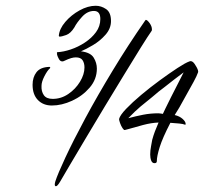

<svg xmlns="http://www.w3.org/2000/svg" viewBox="-20 -552 707 666"><path d="M160 -186Q130 -186 111.5 -205Q93 -224 93 -258Q93 -284 106.5 -301.5Q120 -319 151 -320Q153 -320 154 -318.5Q155 -317 153 -315Q144 -307 134 -287.5Q124 -268 124 -254Q123 -235 132 -222Q141 -209 163 -209Q192 -209 217 -226Q242 -243 257.5 -268.5Q273 -294 273 -318Q273 -333 266.5 -343Q260 -353 243 -353Q236 -353 227 -350.5Q218 -348 201 -340Q199 -339 196 -339Q189 -339 184.5 -347Q180 -355 178 -362V-366Q177 -368 177.5 -369.5Q178 -371 179 -371Q200 -372 225.5 -380.5Q251 -389 274.5 -404.5Q298 -420 313 -440.5Q328 -461 328 -486Q328 -514 306 -514Q283 -514 264.5 -493.5Q246 -473 238 -457Q225 -436 209.5 -430.5Q194 -425 187 -425Q184 -425 184 -428Q186 -452 206.5 -476Q227 -500 256 -516Q285 -532 312 -532Q331 -532 348 -520.5Q365 -509 365 -479Q365 -453 346 -431.5Q327 -410 302.5 -395.5Q278 -381 261 -374Q294 -370 305 -352Q316 -334 316 -314Q316 -277 291 -248Q266 -219 230 -202.5Q194 -186 160 -186ZM174 94Q170 94 170 88Q170 86 170.5 83Q171 80 172 77Q180 52 207 -6Q234 -64 276 -142Q318 -220 371 -307.5Q424 -395 483 -480Q483 -479 485 -483Q490 -484 498.5 -472.5Q507 -461 507 -450Q507 -446 506 -445Q494 -428 469 -388Q444 -348 411.5 -294.5Q379 -241 344 -183.5Q309 -126 277.5 -72.5Q246 -19 222 21Q198 61 188 79Q179 94 174 94ZM516 14Q508 14 504.5 5Q501 -4 501 -16Q501 -30 504 -45Q507 -60 508 -67Q512 -82 517.5 -96.5Q523 -111 530 -127Q505 -126 476.5 -118.5Q448 -111 428 -105L413 -101Q410 -100 405 -107.5Q400 -115 396.5 -125Q393 -135 393 -139Q396 -152 417.5 -174.5Q439 -197 470 -223Q501 -249 534.5 -273.5Q568 -298 595.5 -316Q623 -334 637 -339Q638 -339 639 -339.5Q640 -340 641 -340Q645 -340 649 -337Q655 -332 662 -319Q669 -306 667 -301Q663 -289 651.5 -268Q640 -247 626.5 -223Q613 -199 602 -179L586 -153Q603 -149 613.5 -139.5Q624 -130 624 -122Q624 -118 620 -120Q616 -122 602 -123.5Q588 -125 571 -126Q544 -74 534 -42Q524 -10 524 7Q524 14 516 14ZM425 -142Q451 -149 476.5 -154Q502 -159 530 -159Q532 -159 534.5 -158.5Q537 -158 539 -158L545 -157Q545 -157 553 -174Q561 -191 573.5 -215.5Q586 -240 598 -263.5Q610 -287 617 -301Q602 -290 584 -276Q566 -262 551.5 -250.5Q537 -239 530 -234Q523 -228 517 -223Q511 -218 505 -213Q486 -198 467.5 -182.5Q449 -167 425 -142Z"/></svg>

Font: Birthstone
Style: Regular
Weight: 400
Designer: Robert E. Leuschke
Foundry: Robert E. Leuschke
Version: Version 1.013; ttfautohint (v1.8.3)